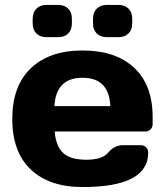

<svg xmlns="http://www.w3.org/2000/svg" viewBox="-20 -750 670 780"><path d="M600.1 -273.9V-246.1Q600.1 -232.9 591.6 -224.4Q583 -215.8 569.8 -215.8H202.1Q207 -155.8 236.6 -128.4Q266.1 -101.1 331.1 -101.1Q396 -101.1 419.9 -130.4Q443.8 -159.7 479 -160.2H551.8Q564.9 -160.2 573.5 -151.6Q582 -143.1 582 -129.9Q582 10.3 314.9 9.8Q180.2 9.8 105 -61.5Q29.8 -132.8 29.8 -266.8Q29.8 -400.9 105.5 -472.9Q181.2 -544.9 315.4 -544.9Q449.7 -544.9 524.9 -474.9Q600.1 -404.8 600.1 -273.9ZM112.8 -654.8V-673.8Q112.8 -699.7 127.9 -714.8Q143.1 -730 168.9 -730H215.8Q241.7 -730 256.8 -715.1Q272 -700.2 272 -673.8V-654.8Q272 -628.9 257.1 -614Q242.2 -599.1 215.8 -599.1H168.9Q143.1 -599.1 127.9 -614Q112.8 -628.9 112.8 -654.8ZM201.2 -318.8H428.2Q423.3 -434.1 315.2 -434.1Q207 -434.1 201.2 -318.8ZM357.9 -654.8V-673.8Q357.9 -699.7 373 -714.8Q388.2 -730 414.1 -730H460.9Q486.8 -730 502 -715.1Q517.1 -700.2 517.1 -673.8V-654.8Q517.1 -628.9 502 -614Q486.8 -599.1 460.9 -599.1H414.1Q388.2 -599.1 373 -614Q357.9 -628.9 357.9 -654.8Z"/></svg>

Font: Days One
Style: Regular
Weight: 400
Designer: Alexander Kalachev, Alexey Maslov, Jovanny Lemonad
Foundry: Alexander Kalachev, Alexey Maslov, Jovanny Lemonad
Version: Version 1.002